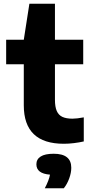

<svg xmlns="http://www.w3.org/2000/svg" viewBox="-20 -760 490 1029"><path d="M429 -131V-2Q405 3.5 376.5 7Q348 10.5 322 10.5Q107.5 10.5 107.5 -195.5V-415.5H13V-547H107.5L137.5 -740H274.5V-547H426V-415.5H274.5V-225.5Q274.5 -187.5 284.2 -165.2Q294 -143 314.5 -133.5Q335 -124 368.5 -124Q391.5 -124 429 -131ZM362 139Q362 166 351 196.2Q340 226.5 322 249H220Q242.5 206.5 248 176Q175 170.5 175 120.5Q175 93.5 198 78.8Q221 64 268 64Q362 64 362 139Z"/></svg>

Font: Encode Sans Semi Expanded
Style: Bold
Weight: 700
Width: 6
Designer: Multiple Designers
Foundry: Impallari Type
Version: Version 2.000